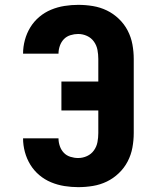

<svg xmlns="http://www.w3.org/2000/svg" viewBox="-20 -763 640 791"><path d="M302 8Q274 8 245.5 3.5Q217 -1 190.5 -12Q164 -23 142 -41.5Q120 -60 105 -84.5Q90 -109 82.5 -137Q75 -165 75 -193H221Q221 -177 226.5 -161Q232 -145 243 -133.5Q254 -122 270 -117Q286 -112 302 -112Q321 -112 338.5 -120Q356 -128 367 -143.5Q378 -159 381.5 -177.5Q385 -196 385 -215V-308H233V-427H385V-520Q385 -539 381.5 -557.5Q378 -576 367 -591.5Q356 -607 338.5 -615Q321 -623 302 -623Q286 -623 270 -618Q254 -613 243 -601.5Q232 -590 226.5 -574Q221 -558 221 -542H75Q75 -570 82.5 -598Q90 -626 105 -650.5Q120 -675 142 -693.5Q164 -712 190.5 -723Q217 -734 245.5 -738.5Q274 -743 302 -743Q333 -743 363 -738Q393 -733 420 -720Q447 -707 469.5 -685.5Q492 -664 506 -637Q520 -610 525.5 -580Q531 -550 531 -520V-215Q531 -185 525.5 -155Q520 -125 506 -98Q492 -71 469.5 -49.5Q447 -28 420 -15Q393 -2 363 3Q333 8 302 8Z"/></svg>

Font: Iosevka Custom Heavy Extended
Style: Regular
Weight: 900
Width: 7
Monospace: yes
Designer: Belleve Invis
Foundry: Belleve Invis
Version: Version 11.2.4; ttfautohint (v1.8.4)